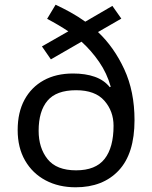

<svg xmlns="http://www.w3.org/2000/svg" viewBox="-20 -785 645 815"><path d="M216 -765Q248 -750 280.5 -732Q313 -714 342 -693L457 -760L495 -706L396 -649Q464 -585 507.5 -491Q551 -397 551 -275Q551 -133 484 -61.5Q417 10 301 10Q229 10 173.5 -19.5Q118 -49 86.5 -103.5Q55 -158 55 -233Q55 -308 84 -361.5Q113 -415 165.5 -444Q218 -473 290 -473Q343 -473 382.5 -459Q422 -445 446 -415L450 -417Q434 -474 401 -522Q368 -570 326 -608L196 -533L158 -588L270 -652Q249 -666 226 -679.5Q203 -693 180 -705ZM303 -402Q219 -402 181.5 -357.5Q144 -313 144 -230Q144 -157 182 -109.5Q220 -62 303 -62Q386 -62 424 -110.5Q462 -159 462 -251Q462 -313 423 -357.5Q384 -402 303 -402Z"/></svg>

Font: Noto Sans Bassa Vah
Style: Regular
Weight: 400
Designer: Monotype Design Team
Foundry: Monotype Imaging Inc.
Version: Version 2.002